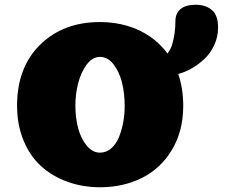

<svg xmlns="http://www.w3.org/2000/svg" viewBox="-20 -784 1029 810"><path d="M402 -140Q428 -140 448.5 -157.5Q469 -175 481 -203.5Q493 -232 499.5 -266.5Q506 -301 506 -338Q506 -389 495 -434.5Q484 -480 459.5 -512Q435 -544 402 -544Q370 -544 346 -512Q322 -480 310 -434Q298 -388 298 -338Q298 -288 309.5 -244Q321 -200 345.5 -170Q370 -140 402 -140ZM720 -694Q720 -728 742 -746Q764 -764 805 -764Q847 -764 873.5 -742Q900 -720 900 -668Q900 -628 883.5 -593Q867 -558 841 -534Q815 -510 787 -494.5Q759 -479 732 -472Q753 -410 753 -338Q753 -231 705.5 -152Q658 -73 579 -33.5Q500 6 402 6Q329 6 265 -17Q201 -40 153.5 -83Q106 -126 79 -192Q52 -258 52 -338Q52 -500 149.5 -595.5Q247 -691 402 -691Q462 -691 515.5 -675.5Q569 -660 612.5 -630Q656 -600 687 -558Q701 -579 705 -592Q720 -641 720 -694Z"/></svg>

Font: Coiny
Style: Regular
Weight: 400
Version: Version 001.001